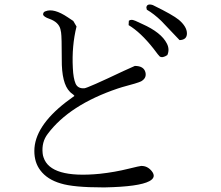

<svg xmlns="http://www.w3.org/2000/svg" viewBox="-20 -772 960 833"><path d="M759 -598 680 -681Q648 -712 617 -730L615 -740Q618 -758 643 -750L647 -748Q729 -708 756 -686Q791 -656 791 -627Q791 -599 759 -598ZM706 -533Q685 -519 673 -527Q669 -530 646 -561Q590 -632 538 -663L539 -682Q544 -686 552 -686Q561 -686 597 -668Q680 -631 704 -583Q717 -558 706 -533ZM303 -356Q301 -360 287 -370L283 -374Q247 -410 248 -515Q248 -612 245 -631Q244 -639 242 -646Q234 -676 195 -690Q169 -699 167 -709Q167 -720 177 -723Q213 -738 274 -697L298 -681L312 -657Q291 -572 296 -477Q298 -432 308 -409Q318 -387 346 -389Q360 -390 516 -464Q553 -481 565 -486Q604 -486 611 -458Q617 -433 592 -419Q578 -412 510 -394Q499 -391 491 -388Q281 -317 187 -191Q160 -156 165 -107Q166 -97 169 -89Q199 3 413 -18Q478 -25 538 -40Q587 -52 592 -52Q619 -53 638 -30Q660 -3 628 14Q583 38 436 41Q430 41 425 41Q299 41 244 24Q185 7 155 -33Q129 -67 129 -117Q129 -222 265 -328Q281 -340 303 -356Z"/></svg>

Font: cwTeXFangSong
Style: Medium
Weight: 500
Version: Version 1.17